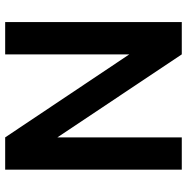

<svg xmlns="http://www.w3.org/2000/svg" viewBox="-10 -730 740 761"><g transform="rotate(90 360.5 -350.0)"><path d="M68 0V-700H196L525 -207V-700H653V0H525L196 -492V0Z"/></g></svg>

Font: Firefly Display
Style: Bold
Weight: 700
Designer: Colophon Foundry, Jonny Pinhorn
Foundry: Colophon Foundry
Version: Version 1.200; ttfautohint (v1.8.3)